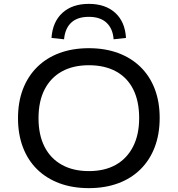

<svg xmlns="http://www.w3.org/2000/svg" viewBox="-20 -963 918 992"><path d="M439 9Q355 9 287.5 -16Q220 -41 172 -88Q124 -135 98.5 -202Q73 -269 73 -352Q73 -436 98.5 -502.5Q124 -569 172 -616.5Q220 -664 287.5 -689Q355 -714 439 -714Q523 -714 590.5 -689Q658 -664 706 -617Q754 -570 779.5 -503.5Q805 -437 805 -354Q805 -270 779.5 -203Q754 -136 706 -88.5Q658 -41 590.5 -16Q523 9 439 9ZM439 -79Q521 -79 578.5 -111.5Q636 -144 667.5 -205.5Q699 -267 699 -353Q699 -440 668.5 -501Q638 -562 579.5 -594Q521 -626 439 -626Q358 -626 300 -594Q242 -562 210.5 -501Q179 -440 179 -352Q179 -266 210 -205Q241 -144 299.5 -111.5Q358 -79 439 -79ZM311 -760 246 -767Q252 -851 303 -897Q354 -943 439 -943Q524 -943 575 -897Q626 -851 631 -767L567 -760Q563 -815 530.5 -845.5Q498 -876 439 -876Q380 -876 348 -846Q316 -816 311 -760Z"/></svg>

Font: Nunito Sans 10pt SemiExpanded Medium
Style: Regular
Weight: 500
Width: 6
Designer: Vernon Adams
Foundry: Vernon Adams
Version: Version 3.101;gftools[0.9.27]